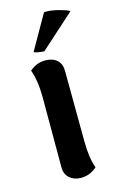

<svg xmlns="http://www.w3.org/2000/svg" viewBox="-117 -787 525 851"><g transform="rotate(-15 145.5 -362.0)"><path d="M219 -15Q208 -4 189 5Q170 14 145 14Q114 14 93.5 -4Q73 -22 73 -53V-375Q73 -451 54 -502Q85 -530 126 -530Q159 -530 179 -512.5Q199 -495 199 -463L201 -141Q201 -62 219 -15ZM133 -570Q97 -572 86 -579L176 -737Q179 -738 187 -738Q212 -738 247 -728.5Q282 -719 291 -712Z"/></g></svg>

Font: Arima Madurai Black
Style: Regular
Weight: 900
Designer: Joana Correia and Natanael Gama
Foundry: NDISCOVER
Version: Version 1.019